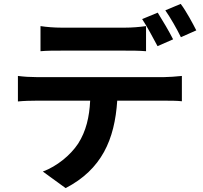

<svg xmlns="http://www.w3.org/2000/svg" viewBox="-20 -889 1040 986"><path d="M909 -698 988 -733C972 -765 935 -834 908 -869L829 -836C856 -797 888 -741 909 -698ZM789 -652 869 -687C850 -725 814 -786 790 -824L710 -791C736 -752 767 -693 789 -652ZM295 -629H622C657 -629 695 -629 730 -626V-755C695 -750 657 -747 622 -747H295C260 -747 220 -750 188 -755V-626C219 -629 260 -629 295 -629ZM823 -493H168C135 -493 103 -495 72 -499V-368C100 -371 139 -372 168 -372H443C439 -288 422 -215 381 -151C341 -91 272 -35 200 -8L317 77C502 -19 569 -172 582 -372H823C851 -372 889 -372 914 -369V-499C887 -496 844 -493 823 -493Z"/></svg>

Font: Spoqa Han Sans Neo Bold
Style: Bold
Weight: 700
Designer: [Spoqa Han Sans Neo] Dong-huui Kim  Younghwa Kang  Yujin Lee  [Noto Sans] Ryoko NISHIZUKA  (kana & ideographs); Paul D. 
Foundry: Spoqa (http://www.spoqa-han-sans.com)
Version: Version 1.100;hotconv 1.0.109;makeotfexe 2.5.65596